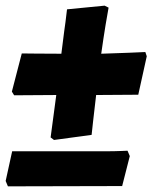

<svg xmlns="http://www.w3.org/2000/svg" viewBox="-31 -535 542 679"><path d="M327 -345Q383 -347 426 -348.5Q469 -350 483 -351L488 -336L458 -200L309 -199Q303 -147 298.5 -108.5Q294 -70 293 -58L160 -40L148 -49L168 -199L19 -198L11 -211L46 -346Q58 -346 96 -345.5Q134 -345 186 -345L196 -424Q200 -450 206 -502L339 -515L353 -508Q350 -493 342.5 -447.5Q335 -402 327 -345ZM401 123 -3 124 -11 105 12 0H228H335Q375 0 395.5 -1Q416 -2 420 -2L428 17Z"/></svg>

Font: Alegreya Black
Style: Italic
Weight: 900
Italic angle: -7°
Designer: Juan Pablo del Peral
Foundry: Huerta Tipografica
Version: Version 2.007; ttfautohint (v1.6)